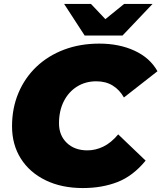

<svg xmlns="http://www.w3.org/2000/svg" viewBox="-20 -937 818 973"><path d="M400 16Q292 16 211 -23.5Q130 -63 85.5 -133.5Q41 -204 41 -297Q41 -389 73.5 -466Q106 -543 165 -599Q224 -655 305 -685.5Q386 -716 483 -716Q584 -716 662 -680Q740 -644 778 -576L608 -443Q586 -482 551 -503.5Q516 -525 468 -525Q413 -525 370 -498Q327 -471 303 -423Q279 -375 279 -312Q279 -251 318.5 -213Q358 -175 423 -175Q464 -175 503.5 -194Q543 -213 579 -256L718 -123Q654 -45 575.5 -14.5Q497 16 400 16ZM409 -757 305 -917H441L514 -840L609 -917H753L601 -757Z"/></svg>

Font: Montserrat Black
Style: Italic
Weight: 900
Italic angle: -11.3°
Designer: Julieta Ulanovsky
Foundry: Julieta Ulanovsky
Version: Version 9.000; ttfautohint (v1.8.4.7-5d5b)